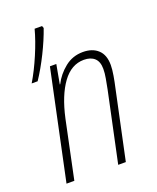

<svg xmlns="http://www.w3.org/2000/svg" viewBox="-134 -795 717 876"><g transform="rotate(-20 224.5 -357.0)"><path d="M36 0 148 -529H179L162 -436H164Q185 -478 223 -508.5Q261 -539 311 -539Q357 -539 384 -514Q411 -489 411 -440Q411 -419 406 -389.5Q401 -360 395 -334L324 0H287L359 -339Q364 -365 368.5 -389.5Q373 -414 373 -435Q373 -470 354.5 -487Q336 -504 303 -504Q242 -504 199 -445Q156 -386 133 -281L74 0ZM43 -484Q73 -534 100 -597.5Q127 -661 141 -714H177L181 -703Q163 -651 133.5 -591.5Q104 -532 72 -484Z"/></g></svg>

Font: Noto Sans Condensed ExtraLight
Style: Italic
Weight: 200
Width: 3
Italic angle: -12°
Designer: Monotype Design Team
Foundry: Monotype Imaging Inc.
Version: Version 2.013; ttfautohint (v1.8.4.7-5d5b)